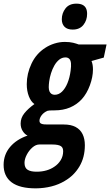

<svg xmlns="http://www.w3.org/2000/svg" viewBox="-88 -781 598 1041"><path d="M107.9 240.2Q19.5 240.7 -24.7 207.8Q-68.8 174.8 -68.4 111.8Q-67.9 56.6 -33.2 15.6Q1.5 -25.4 61.5 -45.9Q46.4 -52.7 35.2 -70.3Q23.9 -87.9 23.9 -111.3Q23.9 -141.6 43.9 -166.7Q64 -191.9 98.6 -216.8Q80.1 -229.5 68.6 -258.5Q57.1 -287.6 57.1 -324.7Q57.1 -381.8 82.8 -436Q108.4 -490.2 157.2 -521.5Q179.2 -536.1 207 -544.9Q234.9 -553.7 263.2 -553.7Q290 -553.7 308.6 -549.1Q327.1 -544.4 338.4 -540H489.7L474.6 -468.8L408.2 -450.2Q412.1 -440.9 414.1 -429.2Q416 -417.5 416 -404.3Q416 -363.8 399.4 -318.6Q382.8 -273.4 355.5 -243.2Q328.6 -213.9 291.5 -198.2Q254.4 -182.6 208 -182.6Q190.4 -182.6 181.9 -182.1Q173.3 -181.6 169.4 -180.2Q148.4 -170.9 137.2 -155.5Q126 -140.1 126 -126Q126 -113.3 138.2 -109.4Q143.6 -107.4 151.9 -106.7Q160.2 -106 171.9 -106H258.3Q296.9 -106 322 -92.5Q347.2 -79.1 359.6 -54Q372.1 -28.8 372.1 6.3Q372.1 72.3 342.5 121.8Q313 171.4 262.7 200.2Q230.5 219.7 190.9 229.7Q151.4 239.7 107.9 240.2ZM112.3 149.9Q138.7 149.9 163.1 143.1Q187.5 136.2 206.5 123Q228 108.9 241.2 87.2Q254.4 65.4 254.4 39.1Q254.4 30.8 252 23.7Q249.5 16.6 242.7 11.7Q236.3 7.3 224.6 4.9Q212.9 2.4 194.8 2.4H125.5Q106 2.4 87.4 18.8Q68.8 35.2 56.9 58.3Q44.9 81.5 44.9 102.1Q44.9 129.4 62.3 139.9Q79.6 150.4 112.3 149.9ZM208.5 -267.1Q230.5 -267.1 248 -283.9Q265.6 -300.8 277.8 -330.3Q290 -359.9 294.9 -397.9Q298.3 -422.4 296.9 -437.7Q295.4 -453.1 288.6 -460.9Q285.2 -464.8 279.8 -467.3Q274.4 -469.7 267.1 -469.7Q248.5 -469.7 233.4 -457.8Q218.3 -445.8 207 -426.3Q195.8 -406.7 188.7 -384Q181.6 -361.3 178.7 -339.8Q176.3 -321.8 176.3 -308.3Q176.3 -294.9 180.2 -285.6Q188.5 -267.1 208.5 -267.1ZM306.2 -620.6Q276.9 -620.6 262 -635.7Q247.1 -650.9 247.1 -676.3Q247.1 -709.5 267.1 -735.4Q287.1 -761.2 326.2 -761.2Q346.2 -761.2 359.1 -754.9Q372.1 -748.5 378.2 -736.3Q384.3 -724.1 384.3 -705.6Q384.3 -671.4 364.3 -646Q344.2 -620.6 306.2 -620.6Z"/></svg>

Font: Open Sans Condensed
Style: Italic
Weight: 400
Width: 3
Italic angle: -12°
Designer: Monotype Design Team
Foundry: Monotype Imaging Inc.
Version: Version 3.000